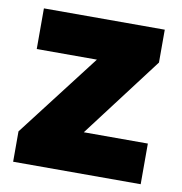

<svg xmlns="http://www.w3.org/2000/svg" viewBox="-67 -616 642 679"><g transform="rotate(10 253.5 -276.5)"><path d="M482 0V-146H252L471 -435V-553H37V-407H253L24 -109V0Z"/></g></svg>

Font: Noto Sans Lao UI Blk
Style: Regular
Weight: 900
Designer: Monotype Design Team
Foundry: Monotype Imaging Inc.
Version: Version 2.000